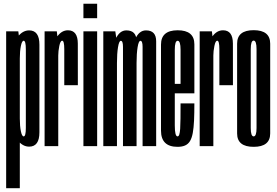

<svg xmlns="http://www.w3.org/2000/svg" viewBox="-20 -764 1448 1004"><path d="M12.2 220V-600H75.8L83.6 -537V220ZM132.5 2.8Q100.1 2.8 75 -27.5Q49.9 -57.9 49.9 -111L83.6 -143.9Q83.6 -105 89.1 -77.9Q94.6 -50.8 103.8 -50.8Q115.1 -50.8 115.1 -94.8Q115.1 -138.8 115.1 -301Q115.1 -462.2 115.1 -506.6Q115.1 -550.9 103.8 -550.9Q94.6 -550.9 89.1 -523.4Q83.6 -495.9 83.6 -458.6L49.9 -490.7Q49.9 -543.8 75 -574.4Q100.1 -605.1 132.5 -605.1Q186.1 -605.1 186.1 -530.5Q186.1 -455.9 186.1 -301Q186.1 -146.8 186.1 -72Q186.1 2.8 132.5 2.8Z M316.1 -318.5Q316.1 -463 316.1 -507.1Q316.1 -551.1 305.1 -551.1Q295.6 -551.1 290.1 -523.6Q284.6 -496.1 284.6 -473.8L257.8 -485.2Q257.8 -544 280.6 -574.8Q303.3 -605.6 335.4 -605.6Q386.8 -605.6 386.9 -536Q387.1 -466.4 387.1 -318.5ZM213.2 0V-600H277.1L284.6 -534.8V0Z M416.2 0V-600H488V0ZM416.2 -744.4H488V-668.8H416.2Z M520.2 0V-600H583L591.6 -540.7V0ZM623.1 0V-425.1Q623.1 -487.6 623.1 -519.1Q623.1 -550.6 611.8 -550.6Q602.6 -550.6 597.1 -517.3Q591.6 -484 591.6 -434.4L564 -466.4Q564 -511.1 584 -558.1Q604.1 -605.1 640.9 -605.1Q694.1 -605.1 694.1 -548.1Q694.1 -491.1 694.1 -433.9V0ZM725.6 0V-425.1Q725.6 -487.6 725.6 -519.1Q725.6 -550.6 714.2 -550.6Q705.1 -550.6 699.6 -517.3Q694.1 -484 694.1 -434.4L666.5 -466.4Q666.5 -511.1 686.5 -558.1Q706.6 -605.1 743.4 -605.1Q796.6 -605.1 796.6 -548.1Q796.6 -491.1 796.6 -433.9V0Z M908.4 3.8Q821.9 3.8 821.9 -80.9Q821.9 -165.5 821.9 -299.9Q821.9 -455.8 821.9 -530.8Q821.9 -605.7 909.1 -605.7Q996.4 -605.7 996.4 -532.3Q996.4 -458.9 996.4 -301.8Q996.4 -288.5 996.4 -276.1H886.2V-325.3H930.5L924.2 -316.6Q924.2 -456.4 924.2 -503.6Q924.2 -550.8 909.1 -550.8Q894 -550.8 894 -503.6Q894 -456.4 894 -302.4Q894 -165.6 894 -108.2Q894 -50.8 908.4 -50.8ZM908.4 -50.8Q914.2 -50.8 917.4 -60.2Q920.7 -69.7 922.1 -90.2Q923.4 -110.6 923.8 -143.7Q924.2 -176.8 924.2 -223.4H996.4Q996.4 -171.7 994.7 -133.6Q992.9 -95.4 988.1 -69Q983.2 -42.5 973.7 -26.5Q964.1 -10.6 948.1 -3.4Q932.1 3.8 908.4 3.8L904.1 -21.1Z M1127.1 -318.5Q1127.1 -463 1127.1 -507.1Q1127.1 -551.1 1116.1 -551.1Q1106.6 -551.1 1101.1 -523.6Q1095.6 -496.1 1095.6 -473.8L1068.8 -485.2Q1068.8 -544 1091.6 -574.8Q1114.3 -605.6 1146.4 -605.6Q1197.8 -605.6 1197.9 -536Q1198.1 -466.4 1198.1 -318.5ZM1024.2 0V-600H1088.1L1095.6 -534.8V0Z M1306.4 3.8Q1219.9 3.8 1219.9 -66.2Q1219.9 -136.2 1219.9 -300.6Q1219.9 -464.9 1219.9 -535.6Q1219.9 -606.2 1306.4 -606.2Q1392.9 -606.2 1392.9 -535.6Q1392.9 -464.9 1392.9 -300.6Q1392.9 -136.2 1392.9 -66.2Q1392.9 3.8 1306.4 3.8ZM1306.4 -50.8Q1321.5 -50.8 1321.5 -94.8Q1321.5 -138.9 1321.5 -300.6Q1321.5 -462.3 1321.5 -507Q1321.5 -551.7 1306.4 -551.7Q1291.2 -551.7 1291.2 -507Q1291.2 -462.3 1291.2 -300.6Q1291.2 -138.9 1291.2 -94.8Q1291.2 -50.8 1306.4 -50.8Z"/></svg>

Font: Anybody UltraCondensed Thin
Style: Regular
Weight: 100
Width: 1
Designer: Tyler Finck
Foundry: Etcetera Type Company
Version: Version 1.110